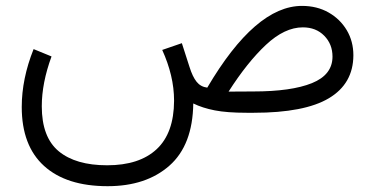

<svg xmlns="http://www.w3.org/2000/svg" viewBox="-20 -390 1297 664"><path d="M158.2 -194.8Q124.5 -103 124.5 -22.5Q124.5 84.5 183.1 133.1Q241.7 181.6 350.6 181.6Q461.9 181.6 521.7 126Q581.5 70.3 582 -41.5Q582 -85.4 571.5 -129.4Q561 -173.3 541 -217.3L608.9 -240.7L635.3 -158.7Q646 -124.5 659.9 -107.2Q673.8 -89.8 696.8 -86.9Q863.3 -369.6 1024.4 -369.6Q1076.2 -369.6 1116.2 -346.9Q1156.2 -324.2 1179.2 -285.6Q1202.1 -247.1 1202.1 -198.7Q1201.7 -100.6 1117.4 -50.3Q1033.2 0 857.9 0H833Q765.1 0 722.7 -8.3Q680.2 -16.6 648.4 -32.2Q646.5 111.8 565.9 182.9Q485.4 253.9 352.1 253.9Q209.5 253.9 132.3 183.8Q55.2 113.8 55.2 -20Q55.2 -117.7 96.2 -220.2ZM856 -73.7Q987.8 -73.7 1058.8 -102.5Q1129.9 -131.3 1129.9 -194.3Q1129.9 -237.3 1101.3 -266.4Q1072.8 -295.4 1027.3 -295.4Q964.4 -295.4 899.9 -235.1Q835.4 -174.8 770.5 -73.2Z"/></svg>

Font: Vazir Light
Style: Light
Weight: 300
Designer: Saber Rastikerdar
Foundry: Saber Rastikerdar
Version: Version 30.0.0